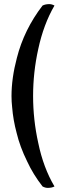

<svg xmlns="http://www.w3.org/2000/svg" viewBox="-20 -781 309 934"><path d="M212 133Q232 133 245 126Q191 35 166 -86Q141 -199 141 -314Q141 -429 166 -542Q192 -663 245 -754Q232 -761 220 -761Q201 -761 187 -754Q97 -637 62 -499Q36 -401 36 -314Q36 -286 39 -260Q44 -197 61 -134Q77 -67 112 4Q141 67 187 126Q200 133 212 133Z"/></svg>

Font: Federant
Style: Regular
Weight: 400
Designer: Olexa M. Volochay, Alexei Vanyashin, Otto Ludwig Naegele
Foundry: Cyreal (www.cyreal.org)
Version: Version 1.011; ttfautohint (v1.4.1)